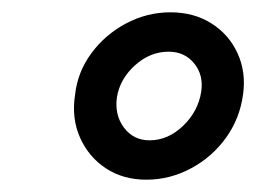

<svg xmlns="http://www.w3.org/2000/svg" viewBox="-20 -732 416 312"><path d="M218 -440Q180 -440 152 -458.5Q124 -477 110 -508.5Q96 -540 102 -578Q106 -615 128.5 -645.5Q151 -676 185 -694Q219 -712 257 -712Q295 -712 323.5 -694Q352 -676 366 -645.5Q380 -615 375 -579Q370 -540 347.5 -508.5Q325 -477 290.5 -458.5Q256 -440 218 -440ZM223 -504Q253 -504 277.5 -527.5Q302 -551 307 -583Q311 -610 295.5 -629Q280 -648 254 -648Q224 -648 199.5 -626Q175 -604 170 -574Q166 -545 181.5 -524.5Q197 -504 223 -504Z"/></svg>

Font: Figtree
Style: Italic
Weight: 400
Italic angle: -9.5°
Foundry: Erik Kennedy
Version: Version 2.001; ttfautohint (v1.8.4.7-5d5b);gftools[0.9.27]